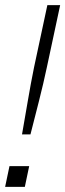

<svg xmlns="http://www.w3.org/2000/svg" viewBox="-26 -730 255 750"><path d="M60 -205H93C114 -288 140 -385 157 -467L209 -710H159L107 -467C90 -385 75 -288 60 -205ZM-6 0H71L88 -81H11Z"/></svg>

Font: Geist ExtraLight
Style: Italic
Weight: 200
Italic angle: -12°
Designer: Basement.studio, Andrés Briganti, Mateo Zaragoza
Foundry: Basement.studio, Vercel, Andrés Briganti, Guido Ferreyra, Mateo Zaragoza
Version: Version 1.500